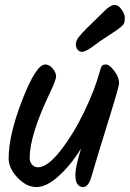

<svg xmlns="http://www.w3.org/2000/svg" viewBox="-20 -772 525 777"><path d="M454 -651Q419 -628 400 -615.5Q381 -603 368 -593Q355 -583 349 -579Q323 -562 312.5 -562Q302 -562 294.5 -570.5Q287 -579 287 -593Q287 -607 299.5 -623Q312 -639 336 -662.5Q360 -686 374.5 -700Q389 -714 397 -722Q405 -730 414 -738Q431 -752 445 -752Q459 -752 472 -733.5Q485 -715 485 -700.5Q485 -686 482.5 -679Q480 -672 470.5 -664Q461 -656 454 -651ZM462 -435Q462 -422 418 -281Q374 -140 350 -57Q338 -15 316 -15Q303 -15 294 -26Q285 -37 285 -66Q285 -95 308 -171Q266 -103 217 -59Q168 -15 127.5 -15Q87 -15 51 -53Q15 -91 15 -131Q15 -226 70.5 -368.5Q126 -511 163 -511Q180 -511 193.5 -494.5Q207 -478 207 -463Q207 -448 180 -392Q100 -224 100 -132Q100 -116 110 -105.5Q120 -95 134 -95Q172 -95 224.5 -162Q277 -229 320 -318Q363 -407 384 -483Q388 -499 392 -505Q396 -511 409.5 -511Q423 -511 442.5 -485Q462 -459 462 -435Z"/></svg>

Font: Kalam
Style: Regular
Weight: 400
Designer: Lipi Raval (Devanagari and Latin), Jonny Pinhorn (Latin)
Foundry: Indian Type Foundry
Version: Version 2.001;PS 1.0;hotconv 1.0.79;makeotf.lib2.5.61930; tt